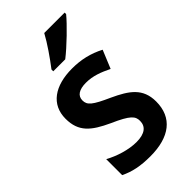

<svg xmlns="http://www.w3.org/2000/svg" viewBox="-238 -903 918 918"><g transform="rotate(-45 221.0 -444.0)"><path d="M397 -822V-832H259C235 -787 193 -727 160 -684V-672H241C289 -709 367 -785 397 -822ZM406 -222C406 -312 350 -349 266 -388C179 -427 160 -443 160 -475C160 -506 185 -523 232 -523C279 -523 319 -507 362 -486L400 -578C346 -606 293 -618 233 -618C116 -618 41 -566 41 -470C41 -382 88 -344 179 -302C272 -261 286 -242 286 -211C286 -174 260 -151 202 -151C149 -151 87 -171 42 -196V-88C87 -66 134 -56 201 -56C331 -56 406 -113 406 -222Z"/></g></svg>

Font: Noto Sans Malayalam UI SemiCondensed SemiBold
Style: Regular
Weight: 600
Width: 4
Designer: Jelle Bosma - Monotype Design Team
Foundry: Monotype Imaging Inc.
Version: Version 2.104